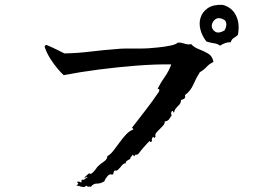

<svg xmlns="http://www.w3.org/2000/svg" viewBox="-20 -779 1040 787"><path d="M855 -525Q839 -518 827 -505Q815 -492 799 -483Q784 -459 772.5 -432.5Q761 -406 738 -389Q741 -379 735.5 -375Q730 -371 722 -369Q722 -360 718 -354Q714 -348 708 -343Q703 -338 699 -332.5Q695 -327 694 -319Q688 -316 690 -324Q684 -325 682 -318.5Q680 -312 684 -307Q678 -297 673 -290Q668 -283 655 -281Q656 -273 649.5 -265.5Q643 -258 635 -250Q627 -243 621 -235.5Q615 -228 617 -222Q618 -218 615 -215Q612 -212 608 -219Q608 -219 607 -218Q605 -215 603 -211Q601 -207 603 -201Q598 -193 593 -201Q567 -175 547 -148Q542 -144 538 -145Q534 -146 531 -139Q528 -139 527 -141.5Q526 -144 523 -145Q523 -142 519 -138Q513 -133 514 -128Q512 -127 507 -124Q503 -122 499 -119Q495 -116 496 -110Q489 -110 483.5 -105Q478 -100 474 -94Q469 -88 463.5 -83Q458 -78 450 -80Q446 -77 445.5 -71Q445 -65 440 -63Q430 -68 420.5 -57Q411 -46 408 -36Q392 -26 377.5 -26.5Q363 -27 352 -13Q349 -15 344 -14Q338 -13 335 -18Q327 -12 321 -12.5Q315 -13 308 -15Q305 -17 301 -17.5Q297 -18 293 -18Q293 -18 298.5 -23Q304 -28 296 -31Q297 -36 303.5 -34.5Q310 -33 311 -31Q315 -31 314 -37Q314 -45 320 -42Q323 -41 328 -45Q330 -47 332.5 -49Q335 -51 338 -51Q338 -56 333.5 -53.5Q329 -51 327 -48Q325 -51 330.5 -56Q336 -61 342 -66Q345 -68 346 -69Q350 -62 360.5 -72Q371 -82 379 -95Q391 -107 405.5 -116.5Q420 -126 420 -139Q432 -145 444.5 -161Q457 -177 470 -195Q483 -213 497 -228Q511 -243 526 -248Q527 -254 520 -254Q549 -292 577.5 -328.5Q606 -365 632 -404Q632 -404 633 -409Q634 -414 626 -415Q639 -441 655.5 -464Q672 -487 682 -515Q617 -516 540 -510Q463 -504 385.5 -494Q308 -484 241 -471Q232 -479 216.5 -497Q201 -515 186.5 -538Q172 -561 164 -584Q161 -592 170 -595Q190 -587 213 -575.5Q236 -564 244 -560Q297 -561 350.5 -567.5Q404 -574 458 -578Q476 -580 493.5 -580Q511 -580 528 -580Q543 -580 558 -580Q573 -580 588 -581Q602 -582 628 -584.5Q654 -587 678 -592Q702 -597 708 -604Q715 -605 721 -604Q727 -603 733 -601Q739 -599 746.5 -597.5Q754 -596 764 -598Q775 -585 795 -577.5Q815 -570 833 -559.5Q851 -549 855 -525ZM955 -636Q948 -629 938.5 -623.5Q929 -618 926 -606Q912 -606 903 -602.5Q894 -599 882 -592Q871 -600 855.5 -602Q840 -604 826 -609Q808 -632 801.5 -658Q795 -684 802 -706Q809 -730 831.5 -745.5Q854 -761 893 -759Q931 -749 947.5 -715Q964 -681 955 -636ZM903 -695Q886 -707 871 -704Q861 -701 854.5 -691.5Q848 -682 848 -673Q848 -659 861.5 -649.5Q875 -640 900 -654Q906 -663 907.5 -674Q909 -685 903 -695Z"/></svg>

Font: Yuji Syuku
Style: Regular
Weight: 400
Designer: Kataoka Yuji
Foundry: Kinuta Font Factory
Version: Version 3.002